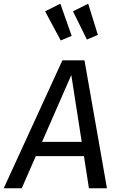

<svg xmlns="http://www.w3.org/2000/svg" viewBox="-52 -1014 639 1034"><path d="M284 -689H403L524 0H427L332 -610L65 0H-32ZM158 -250H400L412 -173H124ZM191 -953 273 -994 334 -821 275 -796ZM341 -953 423 -994 475 -826 416 -801Z"/></svg>

Font: Fira Sans Variable
Style: Italic
Weight: 397
Italic angle: -8°
Designer: Carrois Corporate & Edenspiekermann AG
Foundry: Carrois Corporate GbR & Edenspiekermann AG
Version: Version 4.202